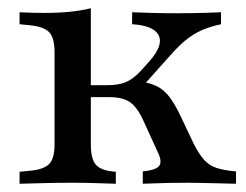

<svg xmlns="http://www.w3.org/2000/svg" viewBox="-20 -445 596 465"><path d="M112.1 -207.3V-318.5Q112.1 -353.2 99.2 -366.9Q86.3 -380.6 51.6 -383.9L27.4 -386.3V-415.3Q44.4 -414.5 58.1 -414.1Q71.8 -413.7 87.1 -413.7Q121 -413.7 149.2 -416.5Q177.4 -419.4 200 -425V-415.3V-207.3ZM156.5 -2.4Q119.4 -2.4 89.5 -1.6Q59.7 -0.8 27.4 0V-29L53.2 -31.5Q86.3 -34.7 99.2 -48Q112.1 -61.3 112.1 -95.2V-207.3H200V-95.2Q200 -61.3 211.3 -47.2Q222.6 -33.1 251.6 -29.8L260.5 -29V0Q233.9 -0.8 209.7 -1.6Q185.5 -2.4 156.5 -2.4ZM325.8 0V-29.8Q358.1 -33.1 365.7 -43.5Q373.4 -54 361.3 -78.2L327.4 -152.4Q312.9 -184.7 295.2 -197.2Q277.4 -209.7 246 -209.7H187.1V-238.7H239.5Q267.7 -238.7 285.5 -246.4Q303.2 -254 321.8 -274.2L342.7 -297.6Q358.9 -316.1 364.5 -331.5Q370.2 -346.8 364.5 -358.9Q358.9 -371 342.7 -377.8Q326.6 -384.7 300 -386.3V-415.3Q321.8 -414.5 349.6 -413.7Q377.4 -412.9 409.7 -412.9Q430.6 -412.9 449.2 -413.3Q467.7 -413.7 483.9 -414.1Q500 -414.5 515.3 -415.3V-386.3Q487.9 -380.6 466.9 -371Q446 -361.3 429 -347.2Q412.1 -333.1 392.7 -311.3L318.5 -228.2V-247.6Q343.5 -244.4 360.5 -235.9Q377.4 -227.4 391.1 -209.3Q404.8 -191.1 419.4 -159.7L448.4 -98.4Q461.3 -72.6 473.8 -58.5Q486.3 -44.4 504.4 -38.3Q522.6 -32.3 551.6 -29.8V0Q522.6 -0.8 502 -1.2Q481.5 -1.6 466.1 -2Q450.8 -2.4 435.5 -2.4Q411.3 -2.4 387.9 -2Q364.5 -1.6 325.8 0Z"/></svg>

Font: Playfair 5pt SemiExpanded Light Medium
Style: Regular
Weight: 500
Version: Version 2.203